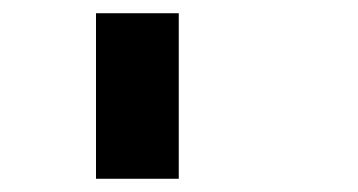

<svg xmlns="http://www.w3.org/2000/svg" viewBox="-20 -895 540 290"><path d="M125 -625V-875H250V-625Z"/></svg>

Font: GalmuriMono7 Regular
Style: Regular
Weight: 400
Designer: Lee Minseo (quiple)
Version: Version 2.399;hotconv 1.1.1;makeotfexe 2.6.0 DEVELOPMENT